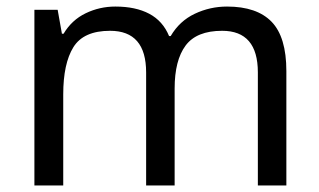

<svg xmlns="http://www.w3.org/2000/svg" viewBox="-20 -566 975 586"><path d="M673 -546Q764 -546 809 -499.5Q854 -453 854 -349V0H767V-345Q767 -472 658 -472Q580 -472 546.5 -427Q513 -382 513 -296V0H426V-345Q426 -472 316 -472Q235 -472 204 -422Q173 -372 173 -278V0H85V-536H156L169 -463H174Q199 -505 241.5 -525.5Q284 -546 332 -546Q394 -546 435.5 -524Q477 -502 496 -456H501Q528 -502 574.5 -524Q621 -546 673 -546Z"/></svg>

Font: Noto Sans Tangsa
Style: Regular
Weight: 400
Designer: David Williams
Foundry: Google LLC
Version: Version 1.504